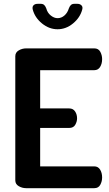

<svg xmlns="http://www.w3.org/2000/svg" viewBox="-20 -984 570 1004"><path d="M117 0Q96 0 78 -10.5Q60 -21 60 -41V-690Q60 -710 78 -720.5Q96 -731 117 -731H473Q495 -731 504.5 -713Q514 -695 514 -675Q514 -651 503.5 -634Q493 -617 473 -617H190V-417H342Q362 -417 372.5 -401.5Q383 -386 383 -365Q383 -348 373.5 -331.5Q364 -315 342 -315H190V-114H473Q493 -114 503.5 -97Q514 -80 514 -56Q514 -36 504.5 -18Q495 0 473 0ZM281 -831Q237 -831 199.5 -861.5Q162 -892 151 -935Q148 -949 155.5 -956.5Q163 -964 177 -964H193Q205 -964 211.5 -957.5Q218 -951 222 -940Q228 -917 245.5 -903Q263 -889 281 -889Q301 -889 317 -903Q333 -917 340 -940Q344 -951 350.5 -957.5Q357 -964 369 -964H385Q398 -964 406 -956Q414 -948 410 -934Q399 -892 362 -861.5Q325 -831 281 -831Z"/></svg>

Font: Dosis ExtraLight
Style: Bold
Weight: 700
Version: Version 3.001; ttfautohint (v1.8.2)